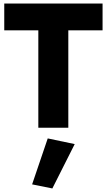

<svg xmlns="http://www.w3.org/2000/svg" viewBox="-20 -720 601 1082"><path d="M4 -549H196V0H365V-549H558V-700H4ZM249 60 161 319 275 342 401 92Z"/></svg>

Font: Jost
Style: Bold
Weight: 700
Version: Version 3.710